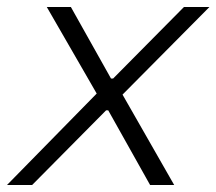

<svg xmlns="http://www.w3.org/2000/svg" viewBox="-37 -530 620 550"><path d="M-17 0 240 -262 97 -510H166L281 -305H287L490 -510H563L314 -259L462 0H393L273 -214H267L55 0Z"/></svg>

Font: Saira Thin Light
Style: Italic
Weight: 300
Italic angle: -12°
Version: Version 1.101